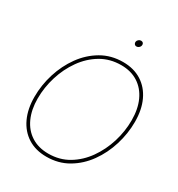

<svg xmlns="http://www.w3.org/2000/svg" viewBox="-211 -1045 1106 1191"><g transform="rotate(30 342.5 -449.5)"><path d="M299.8 9.8Q222.2 9.8 166.5 -25.6Q110.8 -61 80.8 -125.2Q50.8 -189.5 50.8 -275.4Q50.8 -359.9 76.4 -441.9Q102.1 -523.9 150.1 -590.6Q198.2 -657.2 266.6 -697.3Q335 -737.3 420.4 -737.3Q497.6 -737.3 553.2 -701.9Q608.9 -666.5 638.7 -602.5Q668.5 -538.6 668.5 -452.1Q668.5 -368.2 643.1 -285.9Q617.7 -203.6 569.8 -137Q522 -70.3 453.9 -30.3Q385.7 9.8 299.8 9.8ZM300.8 -12.7Q380.9 -12.7 444.6 -50.8Q508.3 -88.9 553.2 -152.6Q598.1 -216.3 622.1 -293.7Q646 -371.1 646 -450.2Q646 -530.8 618.9 -590.1Q591.8 -649.4 541 -682.1Q490.2 -714.8 419.9 -714.8Q339.4 -714.8 275.4 -676.8Q211.4 -638.7 166.3 -575Q121.1 -511.2 97.2 -433.6Q73.2 -356 73.2 -276.9Q73.2 -197.3 100.3 -137.7Q127.4 -78.1 178.5 -45.4Q229.5 -12.7 300.8 -12.7ZM442.4 -861.8Q433.1 -861.8 427.5 -868.7Q421.9 -875.5 423.3 -884.8Q424.8 -894.5 432.9 -901.1Q440.9 -907.7 450.2 -907.7Q460 -907.7 465.3 -901.1Q470.7 -894.5 469.2 -884.8Q467.8 -875.5 460 -868.7Q452.1 -861.8 442.4 -861.8Z"/></g></svg>

Font: Inter Display Thin
Style: Italic
Weight: 100
Italic angle: -9.39999°
Designer: Rasmus Andersson
Foundry: rsms
Version: Version 4.000;git-a52131595